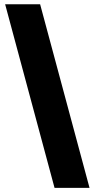

<svg xmlns="http://www.w3.org/2000/svg" viewBox="-20 -782 450 911"><path d="M238.8 109.4 4.4 -761.7H170.4L404.8 109.4Z"/></svg>

Font: Inter 17pt Black
Style: Regular
Weight: 900
Version: Version 4.001;git-66647c0bb